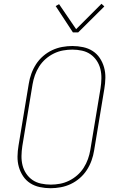

<svg xmlns="http://www.w3.org/2000/svg" viewBox="-20 -986 640 1014"><path d="M247 8Q218 8 190 2Q162 -4 139.5 -18.5Q117 -33 102 -55.5Q87 -78 79.5 -104.5Q72 -131 72.5 -160Q73 -189 78 -218L132 -544Q136 -570 145.5 -596.5Q155 -623 170.5 -647Q186 -671 208 -690Q230 -709 255.5 -721Q281 -733 308.5 -738Q336 -743 362 -743Q391 -743 419 -737Q447 -731 469.5 -716.5Q492 -702 507 -679.5Q522 -657 529.5 -630.5Q537 -604 536.5 -575Q536 -546 531 -517L477 -191Q473 -165 463.5 -138.5Q454 -112 438.5 -88Q423 -64 401 -45Q379 -26 353.5 -14Q328 -2 300.5 3Q273 8 247 8ZM248 -11Q272 -11 296.5 -15.5Q321 -20 344.5 -31.5Q368 -43 388 -60.5Q408 -78 422 -100Q436 -122 444.5 -146Q453 -170 457 -194L511 -520Q515 -546 515.5 -572Q516 -598 510 -622Q504 -646 490.5 -666Q477 -686 457.5 -699.5Q438 -713 413 -718.5Q388 -724 362 -724Q338 -724 313 -719.5Q288 -715 264.5 -703.5Q241 -692 221 -674.5Q201 -657 187 -635Q173 -613 164.5 -589Q156 -565 152 -541L98 -215Q94 -189 93.5 -163Q93 -137 99 -113Q105 -89 118.5 -69Q132 -49 151.5 -35.5Q171 -22 196.5 -16.5Q222 -11 248 -11ZM365 -815 274 -954 292 -964 382 -832 516 -966 531 -952 393 -815Z"/></svg>

Font: Iosevka Etoile Thin
Style: Italic
Weight: 100
Italic angle: -9°
Designer: Belleve Invis
Foundry: Belleve Invis
Version: Version 22.1.2; ttfautohint (v1.8.4)